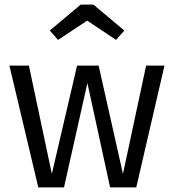

<svg xmlns="http://www.w3.org/2000/svg" viewBox="-20 -817 758 837"><path d="M233 -643 197 -684 332 -797H387L522 -684L486 -643L360 -727ZM697 -531 574 0H460L361 -455L259 0H147L21 -531H106L206 -59L316 -531H410L516 -59L617 -531Z"/></svg>

Font: Sedus Text
Style: Regular
Weight: 400
Designer: TypeMates
Foundry: TypeMates, Runge Thomsen GbR
Version: Version 4.202;PS 004.202;hotconv 1.0.88;makeotf.lib2.5.64775